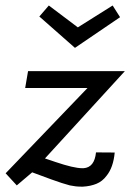

<svg xmlns="http://www.w3.org/2000/svg" viewBox="-34 -669 474 698"><path d="M268 9.5H260Q241 9.5 220 5Q194.5 -1.5 152 -17L83 -42.5L27 5L-13.5 -39L284 -349H57.5L68 -410.5H420L129.5 -93L168 -80Q234.5 -57.5 265 -57.5H269.5Q309.5 -60 315 -115L383 -114.5Q378 -60 353 -29.5Q338 -9.5 316.5 -0.8Q295 8 268 9.5ZM238.5 -495 109 -609 143.5 -649 249 -569.5 375.5 -649 402.5 -606.5Z"/></svg>

Font: Lucymar Sans
Style: Italic
Weight: 400
Italic angle: -10°
Foundry: The League of Moveable Type (original font) / Main changes by Cristiano Sobral with portions from Mirco Monsees
Version: Version 2.00;August 30, 2020;FontCreator 13.0.0.2681 64-bit